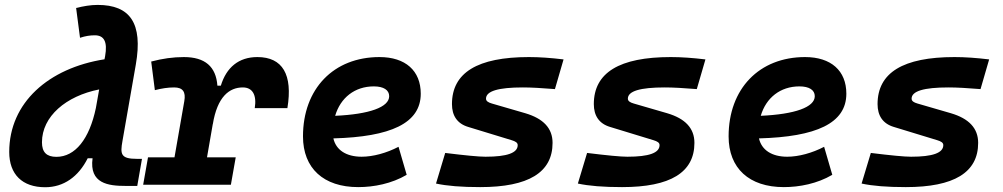

<svg xmlns="http://www.w3.org/2000/svg" viewBox="-20 -763 4142 793"><path d="M166.5 10.3C242.7 10.3 303.7 -32.7 342.3 -109.4H362.3C348.1 -4.4 427.7 4.9 499 4.9H546.9L566.4 -106.9H545.9C478.5 -106.9 476.1 -126 485.8 -180.7L541 -496.6C570.8 -667.5 517.1 -742.7 383.3 -742.7C353.5 -742.7 323.7 -737.3 294.4 -730L310.5 -606.9C333 -614.3 351.6 -617.2 371.6 -617.2C409.7 -617.2 424.8 -590.8 414.1 -530.8L411.6 -518.1C181.2 -481.9 18.1 -339.4 18.1 -135.3C18.1 -43 71.8 10.3 166.5 10.3ZM376 -316.9C349.1 -188.5 290.5 -115.2 212.9 -115.2C172.4 -115.2 153.3 -134.3 153.3 -175.3C153.3 -282.2 252.9 -366.7 389.6 -393.6Z M571.3 0H933.6L953.6 -113.3H835L858.9 -251V-249.5C877.4 -363.8 927.2 -401.9 982.9 -401.9C1022.5 -401.9 1041 -371.6 1032.2 -316.4H1167C1189.9 -455.1 1147 -527.3 1043 -527.3C965.8 -527.3 915 -484.4 892.1 -409.2H877.9C872.1 -487.8 827.1 -527.3 739.3 -527.3C694.8 -527.3 650.4 -521 604.5 -508.8L619.6 -390.6C647.5 -397.9 673.8 -401.9 699.2 -401.9C735.4 -401.9 748 -383.3 741.2 -345.2L700.7 -113.3H591.3Z M1473.6 -115.7C1409.7 -115.7 1367.7 -143.6 1356.9 -191.4C1592.8 -197.8 1717.8 -253.4 1717.8 -376C1717.8 -471.2 1654.3 -527.3 1547.4 -527.3C1357.9 -527.3 1231.4 -396.5 1231.4 -199.7C1231.4 -67.9 1316.4 9.8 1459.5 9.8C1523.9 9.8 1597.7 -4.4 1659.7 -41L1626 -156.7C1576.7 -130.9 1520.5 -115.7 1473.6 -115.7ZM1364.3 -284.7C1386.2 -359.4 1445.3 -406.2 1523.9 -406.2C1564.5 -406.2 1587.4 -391.1 1587.4 -365.7C1587.4 -320.3 1505.4 -291 1364.3 -284.7Z M1963.4 9.8C2163.1 9.8 2262.2 -50.8 2262.2 -172.9C2262.2 -233.4 2224.1 -273.4 2149.4 -295.4L2011.7 -335.4C1996.1 -339.8 1987.3 -345.7 1987.3 -355.5C1987.3 -386.7 2037.6 -401.9 2139.6 -401.9C2173.8 -401.9 2217.8 -399.4 2272 -395L2307.6 -517.6C2255.4 -523.9 2208 -527.3 2164.6 -527.3C1952.1 -527.3 1846.7 -462.9 1846.7 -333C1846.7 -285.6 1868.2 -252.4 1913.6 -238.8L2092.8 -184.1C2108.9 -179.2 2118.2 -173.8 2118.2 -163.6C2118.2 -131.3 2074.2 -115.7 1985.4 -115.7C1957 -115.7 1901.9 -121.1 1818.8 -131.3L1780.8 -4.9C1825.7 4.9 1886.2 9.8 1963.4 9.8Z M2549.3 9.8C2749 9.8 2848.1 -50.8 2848.1 -172.9C2848.1 -233.4 2810.1 -273.4 2735.4 -295.4L2597.7 -335.4C2582 -339.8 2573.2 -345.7 2573.2 -355.5C2573.2 -386.7 2623.5 -401.9 2725.6 -401.9C2759.8 -401.9 2803.7 -399.4 2857.9 -395L2893.6 -517.6C2841.3 -523.9 2793.9 -527.3 2750.5 -527.3C2538.1 -527.3 2432.6 -462.9 2432.6 -333C2432.6 -285.6 2454.1 -252.4 2499.5 -238.8L2678.7 -184.1C2694.8 -179.2 2704.1 -173.8 2704.1 -163.6C2704.1 -131.3 2660.2 -115.7 2571.3 -115.7C2543 -115.7 2487.8 -121.1 2404.8 -131.3L2366.7 -4.9C2411.6 4.9 2472.2 9.8 2549.3 9.8Z M3231.4 -115.7C3167.5 -115.7 3125.5 -143.6 3114.7 -191.4C3350.6 -197.8 3475.6 -253.4 3475.6 -376C3475.6 -471.2 3412.1 -527.3 3305.2 -527.3C3115.7 -527.3 2989.3 -396.5 2989.3 -199.7C2989.3 -67.9 3074.2 9.8 3217.3 9.8C3281.7 9.8 3355.5 -4.4 3417.5 -41L3383.8 -156.7C3334.5 -130.9 3278.3 -115.7 3231.4 -115.7ZM3122.1 -284.7C3144 -359.4 3203.1 -406.2 3281.7 -406.2C3322.3 -406.2 3345.2 -391.1 3345.2 -365.7C3345.2 -320.3 3263.2 -291 3122.1 -284.7Z M3721.2 9.8C3920.9 9.8 4020 -50.8 4020 -172.9C4020 -233.4 3981.9 -273.4 3907.2 -295.4L3769.5 -335.4C3753.9 -339.8 3745.1 -345.7 3745.1 -355.5C3745.1 -386.7 3795.4 -401.9 3897.5 -401.9C3931.6 -401.9 3975.6 -399.4 4029.8 -395L4065.4 -517.6C4013.2 -523.9 3965.8 -527.3 3922.4 -527.3C3710 -527.3 3604.5 -462.9 3604.5 -333C3604.5 -285.6 3626 -252.4 3671.4 -238.8L3850.6 -184.1C3866.7 -179.2 3876 -173.8 3876 -163.6C3876 -131.3 3832 -115.7 3743.2 -115.7C3714.8 -115.7 3659.7 -121.1 3576.7 -131.3L3538.6 -4.9C3583.5 4.9 3644 9.8 3721.2 9.8Z"/></svg>

Font: Cascadia Mono NF
Style: Bold Italic
Weight: 700
Italic angle: -10°
Monospace: yes
Designer: Aaron Bell
Foundry: Saja Typeworks
Version: Version 2404.023